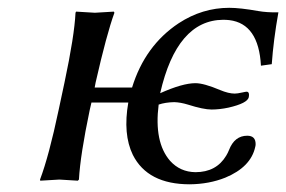

<svg xmlns="http://www.w3.org/2000/svg" viewBox="-20 -462 736 494"><path d="M146 -250Q171.4 -369.6 174.3 -429.2L175.8 -432.1Q177.7 -432.1 224.1 -429.2Q224.1 -429.2 272.9 -432.1L274.4 -429.2Q254.4 -374.5 226.1 -250L223.6 -236.8H319.8Q353 -344.7 439.9 -402.3Q500.5 -441.9 569.8 -441.9Q597.7 -441.9 644.5 -433.6Q666.5 -429.7 696.3 -430.2Q683.6 -358.9 679.2 -296.9L651.4 -293Q645.5 -400.9 570.3 -410.2Q562 -411.1 554.2 -411.1Q435.1 -410.2 392.1 -222.2Q449.7 -248 482.9 -248Q504.4 -248 545.9 -230.5Q567.9 -221.2 584 -221.2Q590.8 -221.2 603.5 -224.1Q612.3 -226.1 615.2 -226.1Q622.6 -225.1 620.1 -211.9Q616.7 -196.3 567.9 -185.1Q544.9 -180.2 524.4 -180.2Q503.4 -180.2 463.4 -192.9Q444.3 -198.7 428.2 -199.2Q405.3 -198.7 388.2 -192.9Q376 -96.2 417.5 -48.3Q443.4 -19.5 482.9 -19Q536.6 -19 562 -61.5Q566.4 -68.8 569.3 -76.2Q583.5 -112.8 616.2 -112.8Q637.7 -112.8 637.7 -91.3Q637.7 -87.4 636.7 -84Q625.5 -32.2 559.6 -4.9Q518.1 11.7 468.3 12.2Q359.9 12.2 321.8 -63.5Q295.9 -116.7 310.1 -198.2H215.3L210.9 -179.2Q186.5 -63 183.1 0L180.2 2.9Q178.2 2.9 132.8 0L83.5 2.9L83 0Q106 -61 130.9 -179.2Z"/></svg>

Font: Linux Biolinum Capitals O
Style: Italic Samll Caps
Weight: 400
Italic angle: -12°
Designer: Philipp H. Poll
Foundry: Philipp H. Poll
Version: Version 0.6.2